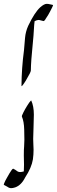

<svg xmlns="http://www.w3.org/2000/svg" viewBox="-50 -750 297 1001"><path d="M8.3 231Q-2 231 -12.7 223.1Q-19 219.2 -29.8 213.9Q-30.3 213.9 -30.3 212.4Q-30.3 210.4 -28.3 205.6Q-26.4 200.7 -22.5 192.6Q-18.6 184.6 -14.6 178.2Q-10.7 171.9 -9.3 168.9Q-6.3 163.1 -0.7 153.8Q4.9 144.5 10.3 137Q15.6 129.4 19 129.4Q31.2 135.7 36.6 140.1Q44.4 147 54.7 147Q63.5 147 74.2 143.6Q75.2 134.8 75.2 108.9L74.2 60.5Q74.2 25.9 75.7 14.6Q77.1 -2.9 77.1 -21.5Q77.1 -30.8 76.2 -73.7Q75.2 -116.7 64 -142.6V-144Q64 -146.5 64.9 -148.4Q77.6 -178.7 102.5 -215.3Q104.5 -217.3 107.9 -221.7Q111.3 -226.1 112.8 -226.1Q126.5 -196.3 126.5 -152.3Q126.5 -131.3 124.8 -86.2Q123 -41 123 -25.9Q123 -10.3 124 4.9Q125 17.6 125 30.3Q125 55.7 121.6 80.6Q114.7 124 81.1 175.3Q61 215.8 28.8 227.1Q16.1 231 8.3 231ZM63 -300.8Q62 -300.8 62 -302.2Q62.5 -394 75.2 -489.3Q77.6 -521 80.6 -553Q83.5 -585 96.7 -614.7Q129.9 -684.6 159.7 -711.9Q180.2 -730 193.8 -730Q201.7 -730 212.9 -727.1Q226.6 -724.6 226.6 -723.6Q226.6 -718.8 210 -688Q203.1 -673.8 187.5 -650.9Q187.5 -650.4 186.8 -649.4Q186 -648.4 184.6 -646Q179.7 -640.1 177.2 -640.1Q167 -642.1 161.4 -644Q155.8 -646 150.9 -646Q143.1 -646 130.4 -639.6Q127.9 -620.1 127 -600.6Q125 -563 121.1 -525.4Q111.3 -429.7 110.8 -382.3Q110.8 -377.9 104.5 -365.2Q103 -363.3 102.5 -361.8Q84 -325.7 67.4 -304.7Q64 -300.8 63 -300.8Z"/></svg>

Font: Terrible Cursive
Style: Regular
Weight: 400
Designer: GGBotNet
Foundry: GGBotNet
Version: 1.00